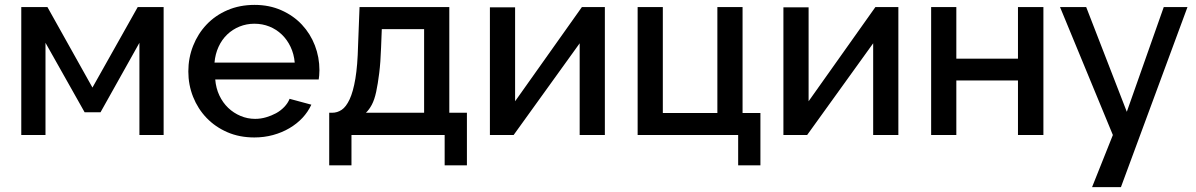

<svg xmlns="http://www.w3.org/2000/svg" viewBox="-20 -552 4890 785"><path d="M67 0V-523H174L358 -194L543 -523H649V0H550V-377L391 -93H326L166 -377V0Z M1020 10Q959 10 909.5 -11.5Q860 -33 824.5 -70Q789 -107 769.5 -156Q750 -205 750 -260Q750 -315 769.5 -364.5Q789 -414 824.5 -451.5Q860 -489 910 -510.5Q960 -532 1021 -532Q1081 -532 1130.5 -510Q1180 -488 1214.5 -451Q1249 -414 1267.5 -366Q1286 -318 1286 -265Q1286 -253 1285 -243Q1284 -233 1283 -227H860Q863 -191 877 -161.5Q891 -132 913 -111Q935 -90 963.5 -78Q992 -66 1023 -66Q1046 -66 1068 -72.5Q1090 -79 1108.5 -89Q1127 -99 1142 -114.5Q1157 -130 1164 -148L1253 -124Q1239 -94 1216.5 -70Q1194 -46 1163.5 -28Q1133 -10 1096.5 0Q1060 10 1020 10ZM1185 -296Q1182 -331 1168 -360.5Q1154 -390 1132 -411Q1110 -432 1081.5 -443.5Q1053 -455 1020 -455Q988 -455 959.5 -443.5Q931 -432 909 -411Q887 -390 873.5 -360.5Q860 -331 857 -296Z M1326 124V-91H1338Q1359 -91 1377 -103Q1395 -115 1409.5 -146Q1424 -177 1433 -230.5Q1442 -284 1444 -367L1450 -523H1817V-91H1889V124H1798V0H1417V124ZM1714 -91V-433H1541L1538 -357Q1536 -298 1530.5 -253.5Q1525 -209 1518 -176.5Q1511 -144 1500 -123.5Q1489 -103 1476 -91Z M1983 0V-522H2086V-138L2359 -523H2453V0H2350V-375L2080 0Z M2998 124V0H2587V-523H2690V-90H2913V-523H3016V-90H3089V124Z M3183 0V-522H3286V-138L3559 -523H3653V0H3550V-375L3280 0Z M3787 0V-523H3890V-312H4142V-523H4246V0H4142V-223H3890V0Z M4835 -523 4563 213H4445L4530 0L4314 -523H4421L4587 -95L4738 -523Z"/></svg>

Font: Rising Sun Medium
Style: Regular
Weight: 500
Designer: Matt McInerney, Pablo Impallari, Rodrigo Fuenzalida (Raleway font), Stephen Hutchings (Greek), Cristiano Sobral (main ch
Foundry: The Rising Sun Project Authors
Version: Version 4.327; ttfautohint (v1.8.4.7-5d5b-dirty)